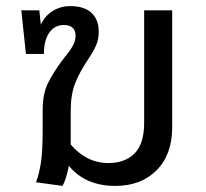

<svg xmlns="http://www.w3.org/2000/svg" viewBox="-20 -598 675 630"><path d="M545 -564V-180Q545 -91 494 -39.5Q443 12 358 12Q260 12 206 -54Q197 -8 185 12L98 0Q109 -28 114.5 -66Q120 -104 120 -172V-237Q120 -290 137.5 -325.5Q155 -361 188 -405Q209 -430 218.5 -447Q228 -464 228 -482Q228 -498 218 -507Q208 -516 190 -516Q159 -516 141.5 -490.5Q124 -465 124 -421H65L50 -564H109L114 -517Q127 -546 153 -562Q179 -578 210 -578Q257 -578 280.5 -555.5Q304 -533 304 -494Q304 -469 295 -448.5Q286 -428 267 -400Q241 -361 226.5 -324.5Q212 -288 212 -234V-127V-124Q235 -96 266.5 -79.5Q298 -63 336 -63Q390 -63 421.5 -94.5Q453 -126 453 -195V-564Z"/></svg>

Font: FiraGOUPP
Style: Medium
Weight: 400
Designer: bBox Type
Foundry: bBox Type GmbH
Version: Version 1.001